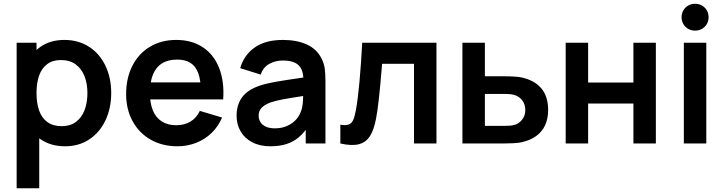

<svg xmlns="http://www.w3.org/2000/svg" viewBox="-20 -769 3886 1029"><path d="M89.5 -270.2Q89.5 -352.3 116.7 -416.8Q143.8 -481.2 197 -518.1Q250.1 -555 324.8 -555Q399.9 -555 457 -518.4Q514.1 -481.8 545 -416.8Q576 -351.9 576 -270.2Q576 -189.4 545.4 -124.4Q514.8 -59.4 458.7 -22.2Q402.6 15 329.3 15Q252.8 15 198.7 -21.9Q144.6 -58.8 117 -123.3Q89.5 -187.8 89.5 -270.2ZM69.2 -540H175.7V-160.8H190.3V240H69.2ZM448.5 -270.2Q448.5 -320.7 432.9 -360.6Q417.3 -400.6 385.6 -423.9Q353.9 -447.2 306.8 -447.2Q262 -447.2 232.7 -425.2Q203.4 -403.2 189.5 -363.7Q175.7 -324.2 175.7 -270.2Q175.7 -215.9 189.8 -176.3Q203.8 -136.7 234 -114.8Q264.1 -92.8 311 -92.8Q356.6 -92.8 387.5 -116Q418.3 -139.2 433.4 -179.2Q448.5 -219.2 448.5 -270.2Z M656 -264.2Q656 -351.3 689.9 -417.2Q723.8 -483.2 784.8 -519.1Q845.7 -555 924.7 -555Q1007.5 -555 1066.7 -516Q1125.9 -477.1 1154.3 -404.9Q1182.8 -332.8 1176.1 -236.3H1056.5V-280.3Q1056.2 -339.5 1042.6 -376.6Q1029.1 -413.7 1001.2 -431.7Q973.4 -449.7 929.7 -449.7Q880.8 -449.7 848.2 -429.2Q815.6 -408.8 799.5 -368.9Q783.5 -329 783.5 -270Q783.5 -215.2 799.5 -176.7Q815.6 -138.2 847.3 -118Q879.1 -97.8 924.7 -97.8Q968.7 -97.8 1001.1 -117.6Q1033.5 -137.4 1051 -174.8L1170.2 -139Q1149.8 -90.9 1113.7 -56.2Q1077.5 -21.4 1030.5 -3.2Q983.4 15 931.3 15Q850.3 15 787.9 -20.3Q725.5 -55.7 690.8 -119.3Q656 -182.9 656 -264.2ZM745.5 -327.5H1117.2V-236.3H745.5Z M1248 -148Q1248 -208.2 1277.8 -248.1Q1307.5 -288.1 1370.8 -309.5Q1407.7 -321.9 1457.8 -330.7Q1507.9 -339.4 1600.2 -352.7Q1625.2 -356.4 1649.7 -359.8L1606.3 -335.7Q1606.6 -373.6 1595.6 -397.6Q1584.7 -421.6 1560.2 -433.1Q1535.7 -444.7 1495.3 -444.7Q1455.2 -444.7 1422.5 -426.3Q1389.8 -407.9 1377.5 -369.2L1267.3 -403.7Q1287.8 -474.4 1345.4 -514.7Q1403 -555 1495.7 -555Q1570.9 -555 1624.5 -530.6Q1678.1 -506.2 1703.7 -454.5Q1716.8 -428.8 1720.5 -401Q1724.2 -373.2 1724.2 -331.3V0H1618.5V-117.2L1636 -97.8Q1611.1 -58.6 1581.7 -33.7Q1552.3 -8.8 1514.9 3.1Q1477.5 15 1429.2 15Q1372.4 15 1331.4 -6.7Q1290.4 -28.4 1269.2 -65.6Q1248 -102.8 1248 -148ZM1592.3 -170.7Q1599.9 -188.3 1602.3 -211.4Q1604.7 -234.4 1604.7 -261.5V-271.7L1641.7 -260.5L1598 -253.4Q1530.3 -243.1 1494 -236.1Q1457.7 -229.1 1431.5 -220.5Q1399.2 -208.6 1382.7 -191.8Q1366.2 -174.9 1366.2 -149.5Q1366.2 -129.3 1376.2 -113.9Q1386.2 -98.5 1405.6 -89.8Q1425.1 -81.2 1453 -81.2Q1491.4 -81.2 1520.6 -94.9Q1549.8 -108.6 1567.5 -129Q1585.2 -149.4 1592.3 -170.7Z M1887.3 -178.7Q1898.5 -240.2 1906.6 -331Q1914.8 -421.8 1921.3 -540H2319.2V0H2198.8V-427.2H2027.7L2026.5 -411.8Q2010.1 -207 1995.3 -132.7Q1983.6 -71.6 1962.2 -38.7Q1940.9 -5.8 1903.1 4Q1865.3 13.8 1804 0V-100.8Q1833 -95.4 1849 -101.8Q1864.9 -108.2 1873 -126.1Q1881 -144 1887.3 -178.7Z M2458.2 -540H2578.7V-360.2H2675.5Q2743.1 -360.2 2773.7 -354.3Q2843.8 -339.3 2880.7 -296.1Q2917.7 -252.9 2917.7 -179.3Q2917.7 -132.5 2901.3 -97.5Q2884.9 -62.5 2853.6 -39.9Q2822.3 -17.3 2777.3 -7Q2759.5 -3 2732.8 -1.5Q2706.2 0 2677.2 0H2458.3ZM2737.8 -99.8Q2761.6 -106.5 2778.4 -128Q2795.2 -149.6 2795.2 -179.3Q2795.2 -210.8 2778.1 -232.2Q2761.1 -253.7 2734.7 -260.5Q2715.1 -265.7 2687.7 -265.7H2578.7V-94.5H2687.7Q2701.4 -94.5 2713.9 -95.5Q2726.3 -96.6 2737.8 -99.8Z M3011.7 -540H3132V-326.8H3374.7V-540H3495V0H3374.7V-214H3132V0H3011.7Z M3645 -540H3765.3V0H3645ZM3632.8 -676.8Q3632.8 -696.8 3642.3 -713.2Q3651.8 -729.7 3668.2 -739.2Q3684.7 -748.8 3705.2 -748.8Q3725.6 -748.8 3742.2 -739.2Q3758.8 -729.7 3768.2 -713.2Q3777.6 -696.8 3777.6 -676.8Q3777.6 -656.8 3768.2 -640.3Q3758.8 -623.9 3742.2 -614.4Q3725.6 -604.8 3705.2 -604.8Q3684.7 -604.8 3668.2 -614.4Q3651.8 -623.9 3642.3 -640.3Q3632.8 -656.8 3632.8 -676.8Z"/></svg>

Font: Tap Sans
Style: Regular
Weight: 400
Designer: Tap Payments
Foundry: Tap Payments
Version: Version 1.001;Glyphs 3.1.2 (3151)